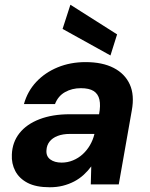

<svg xmlns="http://www.w3.org/2000/svg" viewBox="-20 -778 632 810"><path d="M190 12Q132 12 96.5 -6.5Q61 -25 44.5 -56.5Q28 -88 30 -126Q32 -178 62 -216Q92 -254 146.5 -275Q201 -296 274 -296H398Q405 -333 399.5 -357.5Q394 -382 375 -394Q356 -406 321 -406Q284 -406 254.5 -389.5Q225 -373 212 -339H81Q96 -393 133 -432.5Q170 -472 223.5 -494Q277 -516 341 -516Q412 -516 459.5 -491.5Q507 -467 527.5 -422Q548 -377 536 -312L481 0H363L365 -76Q351 -57 333 -40.5Q315 -24 293 -12.5Q271 -1 245.5 5.5Q220 12 190 12ZM240 -92Q265 -92 288 -101.5Q311 -111 329 -127.5Q347 -144 359.5 -165.5Q372 -187 378 -211V-213H275Q245 -213 223 -204.5Q201 -196 189 -180.5Q177 -165 176 -144Q174 -119 192 -105.5Q210 -92 240 -92ZM446 -544 244 -656 277 -758 474 -633Z"/></svg>

Font: DM Sans
Style: Bold Italic
Weight: 700
Italic angle: -10°
Designer: Colophon Foundry, Jonny Pinhorn
Foundry: Colophon Foundry
Version: Version 4.004;gftools[0.9.30]